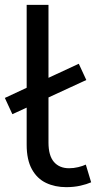

<svg xmlns="http://www.w3.org/2000/svg" viewBox="-20 -760 411 792"><path d="M253 12Q207 12 170 -5.5Q133 -23 111.5 -62Q90 -101 90 -163V-316L31 -289L0 -356L90 -398V-740H180V-439L305 -497L336 -430L180 -358V-172Q180 -118 202.5 -92Q225 -66 265 -66Q284 -66 302.5 -70.5Q321 -75 334 -81L356 -8Q338 0 311.5 6Q285 12 253 12Z"/></svg>

Font: ABeeZee
Style: Regular
Weight: 400
Designer: Anja Meiners
Foundry: Anja Meiners
Version: Version 1.003; ttfautohint (v1.8.3)